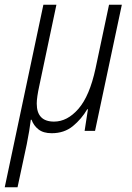

<svg xmlns="http://www.w3.org/2000/svg" viewBox="-55 -552 555 810"><path d="M19 238 58 56Q70 -4 75 -47H78Q87 -22 107.5 -6Q128 10 163 10Q216 10 252.5 -20Q289 -50 313 -91H316L302 0H346L459 -532H405L348 -263Q323 -147 276 -93Q229 -39 173 -39Q100 -39 100 -115Q100 -141 111 -191L183 -532H128L-35 238Z"/></svg>

Font: Noto Sans UI SemiCondensed Light
Style: Italic
Weight: 300
Width: 4
Designer: Monotype Design Team
Foundry: Monotype Imaging Inc.
Version: 1.001